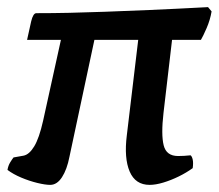

<svg xmlns="http://www.w3.org/2000/svg" viewBox="-20 -519 614 539"><path d="M121 0Q107 0 84.5 -5.5Q62 -11 39.5 -20.5Q17 -30 1 -42Q3 -54 8.5 -63Q14 -72 18 -77L46 -82Q62 -85 76 -108Q90 -131 101 -180L151 -407H56Q62 -436 67.5 -459Q73 -482 82 -482Q128 -482 174 -483Q220 -484 275 -486Q330 -488 400.5 -491Q471 -494 564 -499L574 -487Q570 -463 560 -440Q550 -417 544 -407H463L439 -202Q432 -141 439.5 -111Q447 -81 480 -81Q489 -81 497 -81.5Q505 -82 515 -83Q519 -80 521 -71Q523 -62 521 -47Q503 -34 481.5 -23.5Q460 -13 438.5 -6.5Q417 0 400 0Q360 0 344 -37.5Q328 -75 336 -139L368 -407H245L175 -79Q168 -43 154 -21.5Q140 0 121 0Z"/></svg>

Font: Texturina 12pt
Style: Bold Italic
Weight: 700
Italic angle: -11°
Designer: Guillermo Torres Carreño
Foundry: Omnibus-Type
Version: Version 1.002